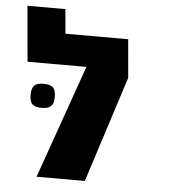

<svg xmlns="http://www.w3.org/2000/svg" viewBox="-51 -747 702 794"><g transform="rotate(5 300.0 -350.5)"><path d="M458 -599.5 472 -440.5 330.5 0H130L296 -470.5H51.5L31 -701H188.5L197.5 -599.5ZM76 -335.5Q76 -363 87.2 -374.2Q98.5 -385.5 125.5 -385.5Q153.5 -385.5 165 -374.2Q176.5 -363 176.5 -335.5Q176.5 -308 165 -296.8Q153.5 -285.5 125.5 -285.5Q98.5 -285.5 87.2 -296.8Q76 -308 76 -335.5Z"/></g></svg>

Font: JuliaMono Black
Style: Italic
Weight: 900
Italic angle: -9°
Monospace: yes
Designer: cormullion
Foundry: corm
Version: Version 0.057; ttfautohint (v1.8.4)